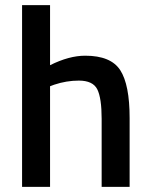

<svg xmlns="http://www.w3.org/2000/svg" viewBox="-20 -728 586 748"><path d="M175 0H66V-708H175V-474Q249 -511 312 -511Q412 -511 448.5 -454.5Q485 -398 485 -268V0H376V-265Q376 -346 359 -380Q342 -414 287 -414Q239 -414 191 -398L175 -392Z"/></svg>

Font: Titillium Web[RUS by Daymarius]
Style: Regular
Weight: 600
Designer: Cyrillization by Daymarius
Foundry: Cyrillization by Daymarius
Version: Version 1.002 September 11, 2018